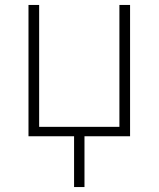

<svg xmlns="http://www.w3.org/2000/svg" viewBox="-20 -550 640 775"><path d="M279 205V0H95V-530H138V-38H462V-530H505V0H321V205Z"/></svg>

Font: Iosevka Curly XLtEx
Style: Regular
Weight: 200
Width: 7
Monospace: yes
Designer: Belleve Invis
Foundry: Belleve Invis
Version: Version 11.1.0; ttfautohint (v1.8.3)